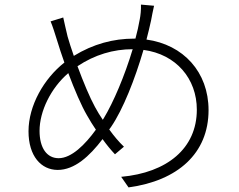

<svg xmlns="http://www.w3.org/2000/svg" viewBox="-20 -787 1040 835"><path d="M427 -266C415 -284 403 -303 393 -322C371 -362 342 -431 317 -499C392 -549 473 -573 557 -573C522 -456 473 -342 432 -274ZM235 -99C184 -99 152 -143 152 -218C152 -303 201 -404 277 -469C304 -397 334 -327 358 -286C371 -263 384 -242 397 -223C350 -158 291 -99 235 -99ZM593 -767C594 -745 591 -719 588 -704C583 -676 577 -648 569 -619H563C473 -619 386 -596 301 -544C290 -575 281 -604 274 -628C268 -654 260 -687 255 -711L200 -694C209 -673 219 -641 228 -612C237 -582 248 -549 260 -515C171 -445 104 -328 104 -216C104 -108 159 -48 231 -48C304 -48 369 -107 426 -182C444 -157 462 -135 480 -116L519 -149C497 -170 475 -196 455 -224L463 -235C515 -311 567 -443 604 -570C746 -551 836 -445 836 -310C836 -141 706 -36 507 -18L539 28C753 -1 887 -120 887 -308C887 -474 777 -593 617 -615C625 -644 631 -672 637 -698C640 -715 645 -740 650 -762Z"/></svg>

Font: Noto Sans Japanese Light
Style: Regular
Weight: 300
Designer: Ryoko NISHIZUKA (kana & ideographs); Paul D. Hunt (Latin, Greek & Cyrillic); Wenlong ZHANG (bopomofo); Sandoll Communica
Foundry: Adobe Systems Incorporated
Version: Version 1.000;PS 1;hotconv 1.0.78;makeotf.lib2.5.61930